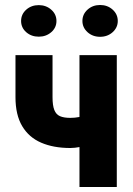

<svg xmlns="http://www.w3.org/2000/svg" viewBox="-20 -749 532 769"><path d="M447.8 -528.3V0H298.3V-528.3ZM374 -306.6V-186Q363.3 -178.2 343.3 -171.4Q323.2 -164.6 301 -160.4Q278.8 -156.2 261.7 -156.2Q194.3 -156.2 145 -177.5Q95.7 -198.7 68.8 -243.9Q42 -289.1 42 -359.9V-528.3H190.4V-359.9Q190.4 -326.7 197.5 -308.6Q204.6 -290.5 220.2 -283.7Q235.8 -276.9 261.7 -276.9Q280.3 -276.9 296.9 -280.3Q313.5 -283.7 332 -290.5Q350.6 -297.4 374 -306.6ZM64.5 -665Q64.5 -691.9 85 -710.2Q105.5 -728.5 135.3 -728.5Q164.6 -728.5 185.3 -710.2Q206.1 -691.9 206.1 -665Q206.1 -638.2 185.3 -620.1Q164.6 -602.1 135.3 -602.1Q105.5 -602.1 85 -620.1Q64.5 -638.2 64.5 -665ZM310.1 -665Q310.1 -691.9 330.6 -710.4Q351.1 -729 380.9 -729Q410.6 -729 431.2 -710.4Q451.7 -691.9 451.7 -665Q451.7 -638.7 431.2 -620.1Q410.6 -601.6 380.9 -601.6Q351.1 -601.6 330.6 -620.1Q310.1 -638.7 310.1 -665Z"/></svg>

Font: Roboto Condensed ExtraBold
Style: Regular
Weight: 800
Designer: Christian Robertson
Foundry: Google
Version: Version 3.008; 2023